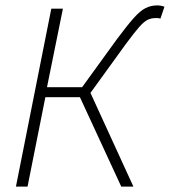

<svg xmlns="http://www.w3.org/2000/svg" viewBox="-20 -691 629 711"><path d="M39 0 170 -659H213L154 -368H284L413 -546Q451 -597 475 -624Q499 -651 519 -661Q539 -671 562 -671Q576 -671 589 -666L574 -622Q568 -624 564 -624Q560 -624 555 -624Q541 -624 527.5 -618Q514 -612 495.5 -591Q477 -570 446 -528L315 -347L474 0H429L276 -331H148L82 0Z"/></svg>

Font: Source Sans 3 Light
Style: Italic
Weight: 300
Italic angle: -11°
Designer: Paul D. Hunt
Foundry: Adobe
Version: Version 3.046;hotconv 1.0.118;makeotfexe 2.5.65603